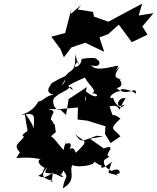

<svg xmlns="http://www.w3.org/2000/svg" viewBox="-20 -917 861 1052"><path d="M310 -317C279 -306 258 -367 281 -384C316 -415 344 -416 366 -443C404 -403 348 -440 356 -449C428 -490 490 -503 441 -505C449 -462 524 -418 482 -405C533 -410 519 -354 438 -427C468 -340 430 -342 456 -440L356 -374L342 -287ZM509 -173C422 -142 428 -133 391 -182C441 -137 475 -153 395 -80C377 -138 343 -71 364 -104C386 -172 295 -88 358 -155C318 -116 318 -52 375 -92C319 -79 350 -74 330 -95C312 -107 274 -168 259 -169C293 -206 287 -172 280 -234C247 -265 293 -224 258 -263C267 -303 293 -307 244 -319H304L407 -328L405 -262L458 -256L558 -225L555 -184L586 -133L640 -170C602 -215 572 -205 640 -267C581 -314 610 -248 580 -335C549 -316 619 -363 634 -315C652 -352 658 -366 669 -378C625 -392 603 -311 663 -345C638 -303 602 -364 600 -381C563 -369 596 -419 648 -418C617 -436 695 -431 724 -403C731 -455 678 -379 619 -434C682 -448 606 -510 638 -481C662 -489 572 -472 637 -550C578 -503 651 -562 618 -556C527 -535 501 -535 478 -560C557 -534 516 -627 497 -569C531 -595 510 -608 427 -594C427 -547 361 -532 406 -580C410 -580 420 -520 392 -619C396 -510 366 -545 335 -495C339 -478 347 -462 280 -426C305 -404 329 -489 369 -513C330 -499 260 -464 254 -452C293 -483 201 -413 273 -399C227 -389 224 -371 198 -362C183 -370 187 -316 92 -285C184 -307 165 -277 165 -218C78 -174 86 -156 174 -177C151 -203 193 -194 115 -299C123 -232 142 -155 132 -209C108 -127 34 -135 94 -78C90 -90 99 -98 70 -51C157 -58 182 -47 207 -45C191 -49 176 -23 224 3C208 32 220 31 191 45C217 66 249 46 268 27C272 72 246 88 271 75C257 68 176 61 241 -1C204 55 254 14 308 48C357 -13 285 37 329 50C274 65 358 -5 318 6C364 67 337 33 324 115C407 68 353 15 378 -13C397 3 504 -10 495 -31C502 -32 545 13 546 -29C500 45 607 -36 594 -37C569 55 559 19 625 45C608 19 591 44 635 33C646 -9 552 24 618 28C576 20 538 -13 552 -41C618 -83 536 -31 588 -103C560 -88 620 -128 548 -104L473 -157L547 -170ZM367 -840 372 -872 337 -736 261 -716 311 -649 330 -603 371 -657 447 -683 551 -633 525 -712 573 -730 631 -782 702 -686 788 -727 760 -772 821 -845 740 -832 759 -897 676 -853 574 -798 495 -826 490 -852 406 -865 425 -890Z"/></svg>

Font: Hussar Lance
Style: Italic
Weight: 700
Foundry: Cannot Into Space Fonts, PlusOne Fonts
Version: Version 2.27